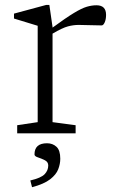

<svg xmlns="http://www.w3.org/2000/svg" viewBox="-20 -543 476 782"><path d="M194 -433V-430.5Q248.5 -470.5 280.8 -490Q313 -509.5 333.5 -515.5Q354 -521.5 373 -521.5Q412 -521.5 412 -482.5Q412 -464.5 406.5 -452Q401 -439.5 394 -439.5Q369.5 -439.5 346 -440.5Q322.5 -441.5 300.5 -441.5Q279 -441.5 256.5 -435.5Q234 -429.5 194 -406V-45.5L288 -33V0H50V-33L133.5 -45.5V-438Q124 -441 94.2 -450Q64.5 -459 37 -467.5V-487.5L168.5 -523H181ZM103.5 192Q147 182 161.8 166.5Q176.5 151 176.5 131Q176.5 116.5 162.5 109.5Q148.5 102.5 134.5 98Q120.5 93.5 120.5 86Q120.5 40.5 171.5 40.5Q194.5 40.5 210 54.8Q225.5 69 225.5 103.5Q225.5 124.5 217.2 146.2Q209 168 184.2 187.2Q159.5 206.5 110.5 219.5Z"/></svg>

Font: Newsreader Caption Light
Style: Regular
Weight: 300
Designer: Hugues Gentile
Foundry: Production Type
Version: Version 1.001